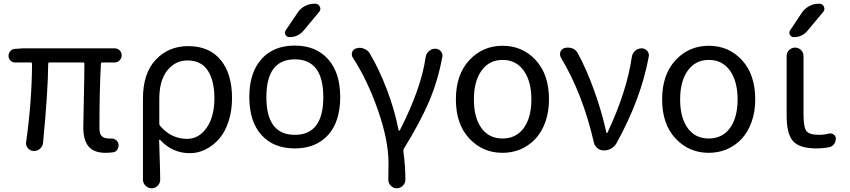

<svg xmlns="http://www.w3.org/2000/svg" viewBox="-20 -800 4519 1021"><path d="M541 12.7Q479.5 12.7 451.2 -21Q422.9 -54.7 422.9 -122.1Q422.9 -148.4 425.8 -273.4Q428.7 -398.4 428.7 -460.9Q428.7 -467.8 421.9 -467.8H243.2Q236.3 -467.8 236.3 -460.9Q235.4 -313.5 209 -41Q207 -21.5 192.4 -8.8Q178.7 2.9 161.1 2.9Q159.2 2.9 158.2 2.9Q139.6 2 127.9 -12.7Q118.2 -24.4 118.2 -39.1Q118.2 -42 119.1 -45.9Q149.4 -261.7 150.4 -460.9Q150.4 -467.8 142.6 -467.8H59.6Q45.9 -467.8 35.6 -478Q25.4 -488.3 25.4 -502.9Q25.4 -517.6 35.2 -528.3Q44.9 -539.1 59.6 -540L102.5 -543H589.8Q605.5 -543 616.2 -532.2Q627 -521.5 627 -505.9Q627 -490.2 616.2 -479Q605.5 -467.8 589.8 -467.8H524.4Q516.6 -467.8 516.6 -460.9Q508.8 -319.3 508.8 -116.2Q508.8 -87.9 521.5 -75.7Q534.2 -63.5 559.6 -63.5Q564.5 -63.5 569.3 -63.5Q584 -64.5 595.7 -56.2Q607.4 -47.9 610.4 -33.2Q612.3 -18.6 604.5 -5.4Q596.7 7.8 582 9.8Q563.5 12.7 541 12.7Z M740.2 155.3V-276.4Q740.2 -410.2 808.1 -482.4Q876 -554.7 980.5 -554.7Q1092.8 -554.7 1153.3 -481.4Q1213.9 -408.2 1213.9 -278.3Q1213.9 -210.9 1195.3 -154.3Q1176.8 -97.7 1145 -61.5Q1113.3 -25.4 1073.2 -5.4Q1033.2 14.6 990.2 14.6Q896.5 14.6 831.1 -56.6Q830.1 -57.6 828.1 -57.1Q826.2 -56.6 826.2 -54.7Q832 115.2 832 155.3Q832 173.8 818.4 187.5Q805.7 201.2 786.6 201.2Q767.6 201.2 753.9 187.5Q740.2 173.8 740.2 155.3ZM974.6 -61.5Q1037.1 -61.5 1078.6 -120.1Q1120.1 -178.7 1120.1 -277.3Q1120.1 -371.1 1085 -424.8Q1049.8 -478.5 976.6 -478.5Q912.1 -478.5 869.6 -425.3Q827.1 -372.1 827.1 -274.4V-142.6Q827.1 -134.8 832 -129.9Q891.6 -61.5 974.6 -61.5Z M1396.5 -283.2Q1396.5 -83 1547.9 -83Q1699.2 -83 1699.2 -283.7Q1699.2 -484.4 1547.9 -484.4Q1396.5 -484.4 1396.5 -283.2ZM1725.6 -83Q1660.2 -10.7 1547.4 -10.7Q1434.6 -10.7 1370.1 -82.5Q1305.7 -154.3 1305.7 -283.7Q1305.7 -413.1 1370.1 -485.4Q1434.6 -557.6 1547.4 -557.6Q1660.2 -557.6 1724.6 -485.4Q1789.1 -413.1 1789.1 -283.7Q1789.1 -154.3 1725.6 -83ZM1562.5 -732.4Q1577.1 -754.9 1601.1 -767.6Q1625 -780.3 1652.3 -780.3H1656.2Q1673.8 -780.3 1680.7 -764.6Q1683.6 -758.8 1683.6 -752.9Q1683.6 -744.1 1676.8 -736.3L1593.8 -636.7Q1564.5 -602.5 1519.5 -602.5Q1504.9 -602.5 1498 -615.2Q1495.1 -621.1 1495.1 -627Q1495.1 -632.8 1500 -639.6Z M2135.7 155.3Q2135.7 173.8 2122.1 187.5Q2108.4 201.2 2088.9 201.2Q2070.3 201.2 2057.6 186.5Q2044.9 173.8 2044.9 156.2Q2044.9 155.3 2044.9 154.3Q2045.9 128.9 2045.9 66.4Q2045.9 -53.7 1989.7 -214.4Q1933.6 -375 1856.4 -493.2Q1850.6 -502 1850.6 -510.7Q1850.6 -516.6 1852.5 -522.5Q1858.4 -539.1 1875 -543Q1883.8 -545.9 1892.6 -545.9Q1904.3 -545.9 1915 -541Q1935.5 -534.2 1946.3 -515.6Q1994.1 -436.5 2036.6 -325.7Q2079.1 -214.8 2099.6 -107.4Q2100.6 -105.5 2103 -105.5Q2105.5 -105.5 2106.4 -107.4Q2219.7 -329.1 2243.2 -495.1Q2246.1 -514.6 2260.7 -527.8Q2275.4 -541 2293.9 -541Q2312.5 -541 2324.2 -527.3Q2333 -516.6 2333 -503.9Q2333 -500 2332 -496.1Q2309.6 -375 2263.7 -265.1Q2217.8 -155.3 2127.9 -9.8Q2124 -2.9 2125 3.9Q2135.7 85 2135.7 155.3Z M2652.3 12.7Q2546.9 12.7 2475.6 -63.5Q2404.3 -139.6 2404.3 -271.5Q2404.3 -403.3 2475.6 -480Q2546.9 -556.6 2652.8 -556.6Q2758.8 -556.6 2829.1 -480Q2899.4 -403.3 2899.4 -271.5Q2899.4 -205.1 2879.9 -150.9Q2860.4 -96.7 2826.7 -61Q2793 -25.4 2748.5 -6.3Q2704.1 12.7 2652.3 12.7ZM2805.7 -271.5Q2805.7 -367.2 2765.1 -424.3Q2724.6 -481.4 2652.8 -481.4Q2581.1 -481.4 2540.5 -424.3Q2500 -367.2 2500 -271.5Q2500 -174.8 2540 -119.1Q2580.1 -63.5 2652.3 -63.5Q2724.6 -63.5 2765.1 -119.1Q2805.7 -174.8 2805.7 -271.5Z M3258.8 -39.1Q3249 -21.5 3231 -10.7Q3212.9 0 3191.4 0Q3171.9 0 3156.7 -12.2Q3141.6 -24.4 3137.7 -43.9Q3078.1 -302.7 2962.9 -493.2Q2958 -502 2958 -511.7Q2958 -517.6 2960 -524.4Q2966.8 -541 2983.4 -544.9Q2991.2 -546.9 3000 -546.9Q3011.7 -546.9 3023.4 -543Q3043 -535.2 3052.7 -516.6Q3099.6 -430.7 3141.1 -314.5Q3182.6 -198.2 3204.1 -95.7Q3205.1 -92.8 3207.5 -92.8Q3210 -92.8 3210.9 -95.7Q3313.5 -314.5 3339.8 -497.1Q3342.8 -516.6 3357.4 -529.8Q3372.1 -543 3391.6 -543Q3410.2 -543 3421.9 -529.3Q3430.7 -518.6 3430.7 -504.9Q3430.7 -502 3429.7 -498Q3388.7 -274.4 3258.8 -39.1Z M3749 12.7Q3643.6 12.7 3572.3 -63.5Q3501 -139.6 3501 -271.5Q3501 -403.3 3572.3 -480Q3643.6 -556.6 3749.5 -556.6Q3855.5 -556.6 3925.8 -480Q3996.1 -403.3 3996.1 -271.5Q3996.1 -205.1 3976.6 -150.9Q3957 -96.7 3923.3 -61Q3889.6 -25.4 3845.2 -6.3Q3800.8 12.7 3749 12.7ZM3902.3 -271.5Q3902.3 -367.2 3861.8 -424.3Q3821.3 -481.4 3749.5 -481.4Q3677.7 -481.4 3637.2 -424.3Q3596.7 -367.2 3596.7 -271.5Q3596.7 -174.8 3636.7 -119.1Q3676.8 -63.5 3749 -63.5Q3821.3 -63.5 3861.8 -119.1Q3902.3 -174.8 3902.3 -271.5Z M4244.1 -732.4Q4259.8 -754.9 4283.2 -767.6Q4306.6 -780.3 4334 -780.3H4336.9Q4354.5 -780.3 4361.3 -764.6Q4368.2 -749 4357.4 -736.3L4273.4 -635.7Q4245.1 -602.5 4201.2 -602.5Q4187.5 -602.5 4180.7 -614.7Q4173.8 -627 4181.6 -638.7ZM4252.9 -192.4Q4252.9 -123 4268.6 -103Q4284.2 -83 4335 -83Q4361.3 -83 4388.7 -89.8Q4402.3 -92.8 4413.6 -84.5Q4424.8 -76.2 4424.8 -62.5Q4424.8 -51.8 4419.9 -41.5Q4415 -31.2 4406.7 -24.9Q4398.4 -18.6 4387.7 -16.6Q4354.5 -10.7 4322.3 -10.7Q4232.4 -10.7 4197.8 -48.8Q4163.1 -86.9 4163.1 -185.5V-502Q4163.1 -520.5 4176.3 -533.7Q4189.5 -546.9 4208 -546.9Q4226.6 -546.9 4239.7 -533.7Q4252.9 -520.5 4252.9 -502Z"/></svg>

Font: Gen Jyuu Gothic P Regular
Style: Regular
Weight: 400
Designer: [Source Han Sans]
Ryoko NISHIZUKA  (kana & ideographs); Paul D. Hunt (Latin, Greek & Cyrillic); Wenlong ZHANG  (bopomofo
Version: Version 1.002.20150607